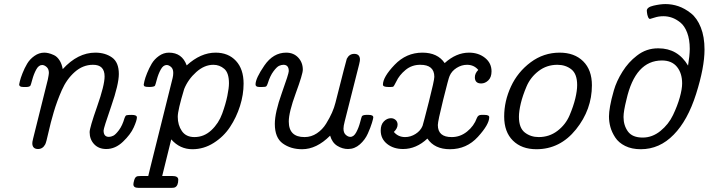

<svg xmlns="http://www.w3.org/2000/svg" viewBox="-20 -720 3447 934"><path d="M73.2 -309.1Q73.2 -311 76.7 -325.4Q80.1 -339.8 89.6 -364Q99.1 -388.2 112.1 -410.2Q125 -432.1 147.5 -448Q169.9 -463.9 195.8 -463.9Q204.6 -463.9 215.8 -461.4Q227.1 -459 242.4 -451.9Q257.8 -444.8 269.3 -427Q280.8 -409.2 285.2 -383.8Q358.4 -463.9 443.8 -463.9Q491.7 -463.9 524.9 -440.4Q558.1 -417 558.1 -359.9Q558.1 -310.1 521 -203.1Q483.9 -96.2 483.9 -85Q483.9 -54.2 509.8 -54.2Q519.5 -54.2 530.8 -59.6Q542 -64.9 558.6 -86.9Q575.2 -108.9 585.9 -146Q589.8 -157.2 595 -159.2Q600.1 -161.1 621.1 -161.1Q646 -161.1 646 -148.9Q646 -134.8 630.6 -100.3Q615.2 -65.9 578.1 -30.5Q541 4.9 497.1 4.9Q460 4.9 438 -18.6Q416 -42 416 -77.1Q416 -98.1 452.4 -201.7Q488.8 -305.2 488.8 -348.1Q488.8 -405.3 432.1 -404.8Q383.3 -404.8 343.8 -369.9Q304.2 -335 280.5 -281Q256.8 -227.1 241.5 -175Q226.1 -123 215.6 -75.4Q205.1 -27.8 200.2 -18.1Q188 4.9 165 4.9Q139.2 4.9 137.2 -20Q136.2 -26.9 141.1 -45.9L212.9 -334Q217.8 -358.9 217.8 -365.2Q217.8 -384.3 206.8 -394Q195.8 -403.8 185.1 -403.8Q168 -403.8 156 -381.3Q144 -358.9 137 -332.5Q129.9 -306.2 127.9 -303.2Q123 -297.4 109.9 -296.9H92.8Q73.2 -296.9 73.2 -309.1Z M628.9 176.8Q628.9 169.9 632.8 156.5Q636.7 143.1 644 139.2Q647.9 136.2 665 136.2H701.2Q703.1 127.4 707.5 110.1Q711.9 92.8 713.9 84L819.8 -340.8Q822.8 -353 822.8 -365.2Q822.8 -385.3 811.8 -394.5Q800.8 -403.8 791 -403.8Q773.9 -403.8 762 -381.8Q750 -359.9 742.9 -333Q735.8 -306.2 733.9 -303.2Q730 -297.4 708 -296.9Q689.9 -296.9 684.6 -299.3Q679.2 -301.8 679.2 -309.1Q679.2 -311 682.6 -325.9Q686 -340.8 695.6 -364.5Q705.1 -388.2 718 -410.2Q731 -432.1 753.4 -448Q775.9 -463.9 801.8 -463.9Q865.7 -463.9 888.2 -401.9Q956.1 -463.9 1028.8 -463.9Q1090.8 -463.9 1127.9 -423.8Q1165 -383.8 1165 -313Q1165 -259.8 1147.5 -204.3Q1129.9 -148.9 1098.9 -102.1Q1067.9 -55.2 1019.5 -24.7Q971.2 5.9 916 5.9Q855 5.9 813 -42L769 136.2H818.8Q846.7 136.2 847.2 153.8Q847.2 184.6 830.1 191.9Q825.2 193.8 814.9 193.8H652.8Q628.9 193.8 628.9 176.8ZM844.7 -151.9Q844.7 -111.8 864.7 -82.5Q884.8 -53.2 925.8 -53.2Q972.7 -53.2 1008.3 -86.7Q1043.9 -120.1 1061 -167.5Q1078.1 -214.8 1085.9 -253.4Q1093.8 -292 1093.8 -314.9Q1093.8 -365.7 1070.8 -385.3Q1047.9 -404.8 1018.1 -404.8Q974.1 -404.8 934.6 -369.4Q895 -334 876 -287.1Q844.7 -184.1 844.7 -151.9Z M1223.1 -309.1Q1223.1 -338.9 1266.1 -401.4Q1309.1 -463.9 1372.1 -463.9Q1408.2 -463.9 1430.7 -439.9Q1453.1 -416 1453.1 -380.9Q1453.1 -359.9 1418.9 -266.8Q1384.8 -173.8 1384.8 -128.9Q1384.8 -52.7 1461.9 -53.2Q1494.1 -53.2 1521.5 -71.5Q1548.8 -89.8 1566.4 -118.4Q1584 -147 1595 -171.9Q1606 -196.8 1611.8 -220.2Q1665 -430.2 1667 -434.1Q1679.2 -458 1703.1 -458Q1729 -458 1731 -433.1Q1731.9 -426.3 1727.1 -407.2L1656.7 -128.9Q1650.9 -106.9 1650.9 -94.2Q1650.9 -74.2 1661.9 -64.2Q1672.9 -54.2 1684.1 -54.2Q1701.2 -54.2 1713.1 -76.7Q1725.1 -99.1 1731.9 -125.5Q1738.8 -151.9 1740.7 -154.8Q1745.6 -160.6 1760.7 -161.1H1773.9Q1795.9 -161.1 1795.9 -148.9Q1795.9 -144 1789.3 -122.1Q1782.7 -100.1 1769.3 -70.1Q1755.9 -40 1730.5 -17.6Q1705.1 4.9 1672.9 4.9Q1646 4.9 1620.8 -10.5Q1595.7 -25.9 1585.9 -60.1Q1520 5.9 1449.7 5.9Q1394.5 5.9 1355.7 -22Q1316.9 -49.8 1316.9 -117.2Q1316.9 -172.4 1350.8 -267.1Q1384.8 -361.8 1384.8 -374Q1384.8 -404.8 1358.9 -404.8Q1349.1 -404.8 1337.9 -399.9Q1326.7 -395 1310.3 -373Q1293.9 -351.1 1282.7 -314.9Q1278.8 -302.7 1274.9 -299.8Q1271 -296.9 1255.9 -296.9H1241.7Q1223.1 -296.9 1223.1 -309.1Z M1832 -85Q1832 -113.8 1847.4 -129.4Q1862.8 -145 1881.8 -145Q1895 -145 1904.5 -136.5Q1914.1 -127.9 1914.1 -113.8Q1914.1 -95.7 1896 -78.1Q1917 -53.2 1950.7 -53.2Q1977.5 -53.2 2001.7 -68.6Q2025.9 -84 2035.6 -107.9Q2039.6 -120.1 2066.2 -224.6Q2092.8 -329.1 2092.8 -346.2Q2092.8 -405.3 2023.9 -404.8Q1982.9 -404.8 1952.4 -379.4Q1921.9 -354 1907.7 -323.2Q1896.5 -300.3 1892.1 -297.9Q1889.2 -296.9 1881.8 -296.9H1868.7Q1842.8 -296.9 1842.8 -308.1Q1842.8 -345.2 1899.4 -404.5Q1956.1 -463.9 2034.7 -463.9Q2108.9 -463.9 2143.1 -413.1Q2199.2 -463.9 2261.7 -463.9Q2307.6 -463.9 2339.4 -438.5Q2371.1 -413.1 2371.1 -373Q2371.1 -344.2 2355.5 -329.1Q2339.8 -314 2320.8 -314Q2290 -314 2290 -344.2Q2290 -363.3 2306.6 -379.9Q2285.6 -404.8 2252 -404.8Q2225.1 -404.8 2200.9 -389.4Q2176.8 -374 2167 -350.1Q2162.1 -340.3 2136 -235.1Q2109.9 -129.9 2109.9 -111.8Q2109.9 -52.7 2177.7 -53.2Q2218.8 -53.2 2252.2 -80.1Q2285.6 -106.9 2299.8 -146Q2305.7 -161.1 2320.8 -161.1H2336.9Q2359.9 -161.1 2359.9 -149.9Q2359.9 -114.7 2304.9 -54.4Q2250 5.9 2168.9 5.9Q2093.8 5.9 2059.1 -45.9Q2004.9 4.9 1940.9 4.9Q1894 4.9 1863 -20Q1832 -44.9 1832 -85Z M2702.6 -463.9Q2774.4 -463.9 2816.9 -421.9Q2859.4 -379.9 2859.4 -305.2Q2859.4 -187 2782 -90.6Q2704.6 5.9 2589.4 5.9Q2517.6 5.9 2475.1 -36.1Q2432.6 -78.1 2432.6 -153.1Q2432.6 -228 2465.6 -299.1Q2498.5 -370.1 2561.5 -417Q2624.5 -463.9 2702.6 -463.9ZM2504.4 -151.9Q2504.4 -97.7 2533 -75.4Q2561.5 -53.2 2600.6 -53.2Q2652.3 -53.2 2691.9 -83.5Q2731.4 -113.8 2750.5 -158.4Q2769.5 -203.1 2778.6 -241Q2787.6 -278.8 2787.6 -306.2Q2787.6 -360.4 2759.5 -382.6Q2731.4 -404.8 2691.4 -404.8Q2639.6 -404.8 2600.1 -374.5Q2560.5 -344.2 2541.5 -299.6Q2522.5 -254.9 2513.4 -216.8Q2504.4 -178.7 2504.4 -151.9Z M2942.4 -153.8Q2942.4 -172.9 2947.8 -203.9Q2953.1 -234.9 2966.1 -280Q2979 -325.2 3008.1 -371.6Q3037.1 -418 3078.1 -449.2Q3124 -485.4 3182.1 -484.9H3183.1Q3277.3 -484.9 3327.1 -400.9Q3335 -448.7 3335.4 -481.9Q3335.4 -527.8 3322.8 -561Q3310.1 -594.2 3289.6 -610.6Q3269 -627 3249 -634Q3229 -641.1 3207 -641.1Q3184.1 -641.1 3164.1 -634.5Q3144 -627.9 3142.1 -627.9Q3136.2 -627.9 3132.3 -637.9Q3128.4 -647.9 3127.4 -658.2L3126.5 -668Q3126.5 -685.1 3159.4 -692.6Q3192.4 -700.2 3217.3 -700.2Q3249.5 -700.2 3280.3 -689.7Q3311 -679.2 3341.1 -655.5Q3371.1 -631.8 3389.2 -586.4Q3407.2 -541 3407.2 -479Q3407.2 -392.1 3366.2 -262.9Q3325.2 -133.8 3257.3 -64.9Q3188.5 5.9 3097.2 5.9Q3053.2 5.9 3021.2 -10Q2989.3 -25.9 2972.7 -51.5Q2956.1 -77.1 2949.2 -102.5Q2942.4 -127.9 2942.4 -153.8ZM3013.2 -150.9Q3013.2 -109.9 3034.7 -80.3Q3056.2 -50.8 3106.4 -50.8Q3153.3 -50.8 3192.9 -83Q3232.4 -115.2 3253.9 -160.2Q3275.4 -205.1 3286.9 -246.1Q3298.3 -287.1 3298.3 -314Q3298.3 -363.8 3273.2 -394.8Q3248 -425.8 3200.2 -425.8Q3070.3 -425.8 3027.3 -234.9Q3013.2 -178.7 3013.2 -150.9Z"/></svg>

Font: CMU Concrete
Style: Italic
Weight: 500
Italic angle: -14.04°
Version: Version 0.7.0